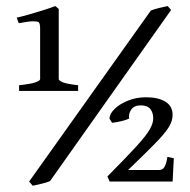

<svg xmlns="http://www.w3.org/2000/svg" viewBox="-20 -590 618 624"><path d="M142.6 -1.5Q131.8 3.4 115.2 7.1Q98.6 10.7 86.4 13.7L74.7 0L470.2 -555.7Q479 -559.6 496.8 -564Q514.6 -568.4 524.9 -570.3L536.1 -557.6ZM42 -294.4V-313Q82.5 -317.4 96.4 -322.8Q110.4 -328.1 110.4 -333V-496.1Q110.4 -513.7 106 -517.6Q102.5 -520.5 88.6 -520.8Q74.7 -521 41 -514.6L34.2 -532.7Q48.3 -535.6 73.5 -542.7Q98.6 -549.8 123 -557.6Q147.5 -565.4 159.7 -570.3L170.9 -561V-333Q170.9 -328.6 182.9 -323Q194.8 -317.4 233.9 -313V-294.4ZM541 0H336.4L329.1 -16.6Q389.6 -77.6 421.9 -112.8Q454.1 -147.9 466.1 -168.5Q478 -189 478 -205.1Q478 -224.1 468.5 -235.8Q459 -247.6 437 -247.6Q416.5 -247.6 406.7 -234.1Q397 -220.7 399.9 -204.6Q390.6 -200.2 373.3 -196Q356 -191.9 344.2 -190.9L335.9 -204.1Q335.9 -219.7 352.3 -235.8Q368.7 -252 395.8 -262.9Q422.9 -273.9 454.6 -273.9Q494.1 -273.9 517.6 -259.5Q541 -245.1 541 -216.3Q541 -196.3 527.6 -175.3Q514.2 -154.3 482.7 -122.3Q451.2 -90.3 396.5 -37.6H497.6Q509.3 -37.6 514.9 -48.1Q520.5 -58.6 522.2 -69.3Q523.9 -80.1 523.9 -80.1L544.9 -75.7Z"/></svg>

Font: Namdhinggo SemiBold
Style: Regular
Weight: 600
Designer: Victor Gaultney
Foundry: SIL International
Version: Version 3.001